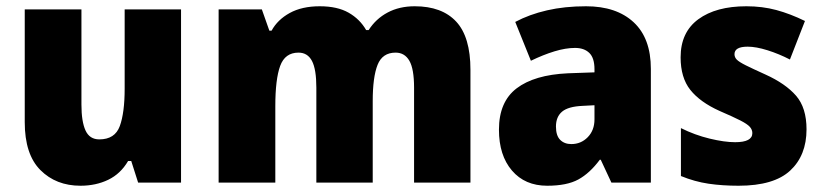

<svg xmlns="http://www.w3.org/2000/svg" viewBox="-20 -583 2630 613"><path d="M558 -553V0H421L399 -69H389Q365 -28 325.5 -9Q286 10 237 10Q159 10 109 -40Q59 -90 59 -193V-553H240V-249Q240 -195 253 -166.5Q266 -138 297 -138Q347 -138 362.5 -180.5Q378 -223 378 -300V-553Z M1304 -563Q1391 -563 1436.5 -514Q1482 -465 1482 -360V0H1302V-303Q1302 -363 1287 -389Q1272 -415 1243 -415Q1201 -415 1185.5 -376Q1170 -337 1170 -260V0H990V-303Q990 -362 976 -388.5Q962 -415 933 -415Q890 -415 874.5 -372.5Q859 -330 859 -244V0H678V-553H816L840 -485H847Q866 -520 905 -541.5Q944 -563 1001 -563Q1057 -563 1093 -542.5Q1129 -522 1149 -487H1157Q1180 -523 1217.5 -543Q1255 -563 1304 -563Z M1851 -563Q1948 -563 2003 -512Q2058 -461 2058 -363V0H1932L1898 -73H1895Q1863 -30 1826.5 -10Q1790 10 1727 10Q1656 10 1614.5 -38.5Q1573 -87 1573 -169Q1573 -258 1629.5 -301Q1686 -344 1793 -349L1878 -352V-362Q1878 -398 1861.5 -414Q1845 -430 1816 -430Q1786 -430 1750 -419Q1714 -408 1675 -389L1625 -513Q1670 -537 1726.5 -550Q1783 -563 1851 -563ZM1840 -245Q1794 -243 1774.5 -226.5Q1755 -210 1755 -179Q1755 -150 1768.5 -136.5Q1782 -123 1804 -123Q1835 -123 1856.5 -145Q1878 -167 1878 -202V-247Z M2555 -170Q2555 -87 2503 -38.5Q2451 10 2338 10Q2286 10 2242 3.5Q2198 -3 2154 -21V-174Q2198 -152 2245.5 -140.5Q2293 -129 2327 -129Q2382 -129 2382 -158Q2382 -169 2374 -178Q2366 -187 2343.5 -198.5Q2321 -210 2277 -229Q2215 -257 2184 -296Q2153 -335 2153 -400Q2153 -480 2209.5 -521.5Q2266 -563 2363 -563Q2414 -563 2458.5 -551Q2503 -539 2550 -516L2502 -393Q2467 -411 2430.5 -422.5Q2394 -434 2367 -434Q2325 -434 2325 -410Q2325 -400 2332.5 -392.5Q2340 -385 2361 -374.5Q2382 -364 2424 -345Q2488 -316 2521.5 -277.5Q2555 -239 2555 -170Z"/></svg>

Font: Noto Sans Khmer UI SemiCondensed Black
Style: Regular
Weight: 900
Width: 4
Designer: Danh Hong and the Monotype Design Team
Foundry: Monotype Imaging Inc.
Version: Version 2.002; ttfautohint (v1.8.4.7-5d5b)